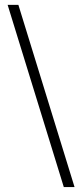

<svg xmlns="http://www.w3.org/2000/svg" viewBox="-20 -718 327 786"><path d="M55.2 -698.2 285.2 47.9H241.2L11.2 -698.2Z"/></svg>

Font: Linux Libertine Capitals
Style: Small Caps
Weight: 400
Designer: Philipp H. Poll
Foundry: Philipp H. Poll
Version: Version 5.1.3